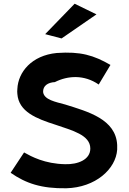

<svg xmlns="http://www.w3.org/2000/svg" viewBox="-20 -996 689 1029"><path d="M222 -813 310 -790 497 -919 380 -976ZM274 -556C343 -591 431 -597 509 -543L572 -648C482 -700 412 -721 284 -712C150 -699 77 -610 73 -519C72 -510 72 -501 73 -493C80 -397 175 -360 279 -327C366 -297 464 -273 464 -200C464 -140 397 -114 329 -116C220 -118 148 -157 109 -179L37 -70C119 -13 202 15 335 13C492 9 601 -90 608 -194V-219C601 -358 450 -398 329 -436C278 -450 216 -461 211 -503C210 -536 236 -554 274 -556Z"/></svg>

Font: Bluebird
Style: Ext
Weight: 400
Designer: Jasper
Foundry: Cannot Into Space Fonts
Version: Version 0.98